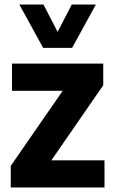

<svg xmlns="http://www.w3.org/2000/svg" viewBox="-20 -828 502 848"><path d="M27.5 0V-95.5L257 -427H33V-547H436V-451.5L207 -120H441.5V0ZM170.5 -616.5 65.5 -808H172L234.5 -687L297 -808H403.5L298.5 -616.5Z"/></svg>

Font: Encode Sans SemiCondensed SemiCondensed
Style: Bold
Weight: 700
Width: 4
Designer: Multiple Designers
Foundry: Impallari Type
Version: Version 3.000; ttfautohint (v1.8.3) -l 8 -r 50 -G 200 -x 14 